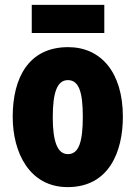

<svg xmlns="http://www.w3.org/2000/svg" viewBox="-20 -756 556 786"><path d="M407 -736H110V-621H407ZM483 -278C483 -460 393 -563 259 -563C97 -563 32 -437 32 -278C32 -132 100 10 257 10C427 10 483 -136 483 -278ZM196 -276C196 -380 215 -428 258 -428C303 -428 319 -379 319 -278C319 -176 303 -125 258 -125C215 -125 196 -177 196 -276Z"/></svg>

Font: Noto Sans Lao Looped ExtraCondensed Black
Style: Regular
Weight: 900
Width: 2
Designer: Mark Frömberg, Ben Mitchell
Foundry: The Fontpad Ltd
Version: Version 1.002